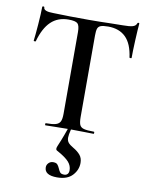

<svg xmlns="http://www.w3.org/2000/svg" viewBox="-99 -726 838 1072"><g transform="rotate(10 320.0 -189.5)"><path d="M603 -650Q600 -619 597 -556Q594 -493 594 -454Q594 -452 588.5 -452Q583 -452 582 -454Q572 -531 535 -567.5Q498 -604 435 -604Q407 -604 393.5 -599Q380 -594 375.5 -581.5Q371 -569 371 -542V-81Q371 -50 377 -36Q383 -22 401 -17Q419 -12 458 -12Q461 -12 461 -6Q461 0 458 0Q425 0 406 -1L330 -2Q322 30 322 45Q322 62 330.5 73Q339 84 360 96Q386 111 400.5 128.5Q415 146 415 173Q415 213 386 244Q357 275 299 275Q228 275 228 230Q228 216 238.5 205.5Q249 195 264 195Q281 195 288 202.5Q295 210 301 224Q307 239 313.5 246Q320 253 336 253Q348 253 355 245.5Q362 238 362 224Q362 198 343.5 177Q325 156 278 130Q273 128 270.5 125Q268 122 268 118Q268 111 272 102Q289 62 299 34.5Q309 7 312 -2L239 -1Q220 0 185 0Q183 0 183 -6Q183 -12 185 -12Q224 -12 242 -17.5Q260 -23 267 -37Q274 -51 274 -81V-544Q274 -581 262 -592.5Q250 -604 211 -604Q150 -604 111 -566.5Q72 -529 51 -453Q50 -451 44.5 -451.5Q39 -452 39 -454Q43 -484 48 -548.5Q53 -613 53 -647Q53 -652 59 -652Q65 -652 65 -647Q65 -625 120 -625Q206 -622 321 -622Q381 -622 447 -624L514 -625Q552 -625 569.5 -630Q587 -635 592 -650Q593 -654 598 -654Q603 -654 603 -650Z"/></g></svg>

Font: Cormorant Garamond SemiBold
Style: Regular
Weight: 600
Designer: Christian Thalmann (Catharsis Fonts)
Version: Version 3.000